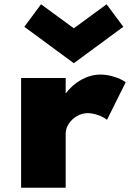

<svg xmlns="http://www.w3.org/2000/svg" viewBox="-20 -876 606 896"><path d="M78.5 0V-512H286.5V-440Q318.5 -481.5 361.2 -504.8Q404 -528 449.5 -528Q479 -528 512 -518Q545 -508 566.5 -492L479.5 -317Q461 -331 435.8 -339.5Q410.5 -348 389.5 -348Q363 -348 339.2 -334.2Q315.5 -320.5 301 -298.5Q286.5 -276.5 286.5 -251V0ZM324.5 -581 93.5 -751 171.5 -856 324.5 -744 477.5 -856 555.5 -751Z"/></svg>

Font: Spartan Thin Black
Style: Regular
Weight: 900
Version: Version 1.004